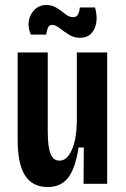

<svg xmlns="http://www.w3.org/2000/svg" viewBox="-20 -739 507 772"><path d="M172 13Q111 13 81 -33Q51 -79 51 -179V-528H172V-211Q172 -149 183 -121Q194 -93 219 -93Q249 -93 268 -134.5Q287 -176 289 -246V-528H411V0H316L317 -146H296Q283 -62 254 -24.5Q225 13 172 13ZM302 -587Q277 -587 256.5 -600Q236 -613 219.5 -626Q203 -639 189 -639Q177 -639 172 -625.5Q167 -612 166 -600H104Q91 -629 96 -656Q101 -683 120 -701Q139 -719 167 -719Q190 -719 208.5 -707Q227 -695 242.5 -682.5Q258 -670 274 -670Q289 -670 294.5 -682.5Q300 -695 301 -709H362Q371 -679 367.5 -651Q364 -623 347.5 -605Q331 -587 302 -587Z"/></svg>

Font: Bricolage Grotesque 12pt Condensed SemiBold
Style: Regular
Weight: 600
Width: 3
Designer: Mathieu Triay
Foundry: Atelier Triay
Version: Version 1.001; ttfautohint (v1.8.4.7-5d5b);gftools[0.9.33.de